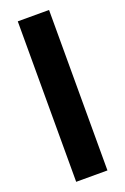

<svg xmlns="http://www.w3.org/2000/svg" viewBox="-151 -828 572 877"><g transform="rotate(-20 135.0 -390.0)"><path d="M59 -780V0H211V-780Z"/></g></svg>

Font: Jost
Style: Bold
Weight: 700
Version: Version 3.710